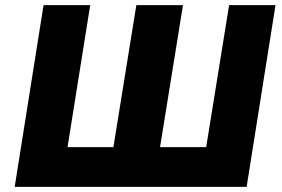

<svg xmlns="http://www.w3.org/2000/svg" viewBox="-20 -725 1095 745"><path d="M37 0 149 -705H330L242 -154H420L509 -705H690L601 -154H780L869 -705H1049L937 0Z"/></svg>

Font: Nunito Sans 7pt SemiCondensed Black
Style: Italic
Weight: 900
Width: 4
Italic angle: -9°
Designer: Vernon Adams
Foundry: Vernon Adams
Version: Version 3.101;gftools[0.9.27]